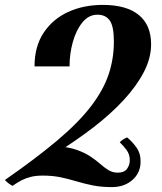

<svg xmlns="http://www.w3.org/2000/svg" viewBox="-32 -735 663 784"><path d="M-12 0Q116 -89 202.5 -162Q289 -235 339.5 -301Q390 -367 411.5 -431Q433 -495 433 -565Q433 -628 416 -651.5Q399 -675 366 -675Q330 -675 304.5 -643.5Q279 -612 265.5 -564Q252 -516 252 -464H109Q109 -545 146 -601Q183 -657 246 -686Q309 -715 388 -715Q484 -715 534.5 -674Q585 -633 585 -554Q585 -498 555.5 -441Q526 -384 473 -326.5Q420 -269 347.5 -213.5Q275 -158 190 -105ZM425 29Q381 29 346.5 22Q312 15 280.5 5.5Q249 -4 216 -11Q183 -18 143 -18Q115 -18 94.5 -13Q74 -8 56.5 1Q39 10 19 24Q2 15 -12 0L199 -138Q248 -135 281.5 -123Q315 -111 338 -95.5Q361 -80 378 -65Q395 -50 411.5 -40Q428 -30 449 -30Q475 -30 486.5 -45.5Q498 -61 498 -81Q498 -105 484.5 -123Q471 -141 457 -154Q468 -166 487 -174Q509 -156 526 -131.5Q543 -107 542 -72Q541 -28 508 0.5Q475 29 425 29Z"/></svg>

Font: Poltawski Nowy SemiBold
Style: Italic
Weight: 600
Italic angle: -12°
Version: Version 1.001;gftools[0.9.25]